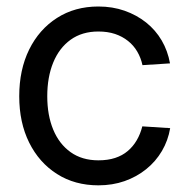

<svg xmlns="http://www.w3.org/2000/svg" viewBox="-20 -553 574 585"><path d="M279.8 11.7Q208 11.7 153.6 -22.9Q99.1 -57.6 68.8 -118.7Q38.6 -179.7 38.6 -259.8Q38.6 -340.3 68.8 -401.9Q99.1 -463.4 153.6 -498.3Q208 -533.2 279.8 -533.2Q322.8 -533.2 359.6 -520.3Q396.5 -507.3 425.3 -484.4Q454.1 -461.4 472.7 -429.7Q491.2 -397.9 498 -359.9L414.1 -354.5Q409.2 -377 398.2 -395.8Q387.2 -414.6 370.1 -428.2Q353 -441.9 330.6 -449.5Q308.1 -457 279.8 -457Q230 -457 195.1 -431.9Q160.2 -406.7 142.1 -362.3Q124 -317.9 124 -259.8Q124 -202.1 142.1 -158.2Q160.2 -114.3 195.1 -89.4Q230 -64.5 279.8 -64.5Q308.6 -64.5 330.8 -71.8Q353 -79.1 369.1 -92.8Q385.3 -106.4 396.5 -125.5Q407.7 -144.5 413.6 -168L498.5 -162.6Q492.2 -125 473.4 -93Q454.6 -61 425.5 -37.6Q396.5 -14.2 359.6 -1.2Q322.8 11.7 279.8 11.7Z"/></svg>

Font: Inter 28pt
Style: Regular
Weight: 400
Designer: Rasmus Andersson
Foundry: rsms
Version: Version 4.001;git-66647c0bb